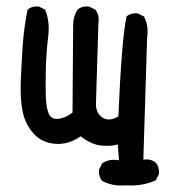

<svg xmlns="http://www.w3.org/2000/svg" viewBox="-20 -453 540 601"><path d="M374 127Q333 130.9 299.8 113.3Q288.1 99.6 290 78.1L299.8 58.6Q321.3 43 352.5 48.8L348.6 -1Q327.1 5.9 295.9 2.4Q264.6 -1 232.4 -26.4Q193.4 1 151.4 -2.9Q109.4 -6.8 84 -36.1Q58.6 -65.4 50.8 -104.5Q43 -143.6 44.9 -195.3Q46.9 -247.1 50.8 -306.6Q54.7 -366.2 66.4 -422.9Q80.1 -434.6 101.6 -432.6L121.1 -422.9Q136.7 -385.7 130.9 -338.9Q125 -292 123.5 -237.8Q122.1 -183.6 123.5 -148.9Q125 -114.3 132.8 -96.7Q140.6 -79.1 162.1 -81.1Q183.6 -83 207 -100.6Q209 -348.6 209 -375Q209 -401.4 222.7 -422.9Q236.3 -434.6 258.8 -432.6L278.3 -422.9Q292 -405.3 288.1 -381.8L280.3 -127.9Q280.3 -98.6 300.8 -85Q321.3 -71.3 350.6 -88.9Q360.4 -325.2 376 -401.4Q389.6 -413.1 411.1 -411.1L430.7 -401.4Q446.3 -372.1 440.4 -333L428.7 46.9Q452.1 43 467.8 56.6Q479.5 70.3 477.5 91.8L467.8 111.3Q424.8 130.9 374 127Z"/></svg>

Font: JasonHandwriting4
Style: Regular
Weight: 400
Version: Version 1.01.21